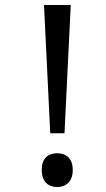

<svg xmlns="http://www.w3.org/2000/svg" viewBox="-20 -734 423 768"><path d="M181 -201H238L263 -714H156ZM147 -54C147 -6 174 14 209 14C242 14 271 -6 271 -54C271 -103 242 -121 209 -121C174 -121 147 -103 147 -54Z"/></svg>

Font: Noto Sans Bengali
Style: Regular
Weight: 400
Designer: Jelle Bosma - Monotype Design Team
Foundry: Monotype Imaging Inc.
Version: Version 2.003